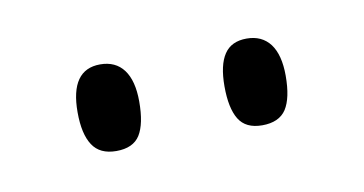

<svg xmlns="http://www.w3.org/2000/svg" viewBox="-28 -798 320 169"><g transform="rotate(-10 132.0 -714.0)"><path d="M94.2 -715.3Q94.2 -733.9 86.9 -743.7Q79.6 -753.4 65.9 -753.4Q39.1 -753.4 39.1 -715.3Q39.1 -695.8 45.7 -685.8Q52.2 -675.8 66.9 -675.8Q82 -675.8 88.1 -685.5Q94.2 -695.3 94.2 -715.3ZM225.1 -715.3Q225.1 -733.9 217.8 -743.7Q210.4 -753.4 196.8 -753.4Q183.1 -753.4 176.8 -743.9Q170.4 -734.4 170.4 -715.3Q170.4 -695.8 176.5 -685.8Q182.6 -675.8 197.3 -675.8Q212.4 -675.8 218.8 -685.5Q225.1 -695.3 225.1 -715.3Z"/></g></svg>

Font: Neuton ExtraLight
Style: Regular
Weight: 275
Designer: Brian M Zick
Foundry: Brian M Zick
Version: Version 1.560